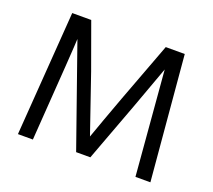

<svg xmlns="http://www.w3.org/2000/svg" viewBox="-115 -826 1087 978"><g transform="rotate(20 428.5 -337.0)"><path d="M151 0H70L119 -674H222L311 -428L419 -114Q487 -307 626 -674H729L788 0H707L660 -565Q595 -383 457 -15H380L189 -559Q189 -532 151 0Z"/></g></svg>

Font: Hind Colombo
Style: Regular
Weight: 400
Designer: Jyotish Sonowal, Aditi Pimprikar
Foundry: Indian Type Foundry
Version: Version 1.000;PS 1.0;hotconv 1.0.86;makeotf.lib2.5.63406; tt